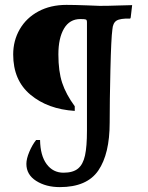

<svg xmlns="http://www.w3.org/2000/svg" viewBox="-20 -663 604 786"><path d="M88 8Q88 -13 100 -41.5Q112 -70 128 -90H144Q145 -26 171 9Q197 44 240 44Q279 44 299.5 27Q320 10 328 -26.5Q336 -63 336 -128V-571Q336 -581 332 -583Q328 -585 309 -585Q265 -585 242 -546Q219 -507 219 -440Q219 -371 234.5 -324Q250 -277 286 -228V-209Q176 -216 105 -275Q34 -334 34 -440Q34 -497 61 -543.5Q88 -590 137.5 -616.5Q187 -643 252 -643Q283 -643 337 -641Q377 -639 388 -639Q424 -639 464.5 -640.5Q505 -642 521 -642L515 -591L513 -587Q472 -588 457 -578.5Q442 -569 440 -542Q435 -506 432 -377.5Q429 -249 429 -161Q429 -33 382.5 35Q336 103 225 103Q168 103 128 77.5Q88 52 88 8Z"/></svg>

Font: Alegreya Medium
Style: Regular
Weight: 500
Designer: Juan Pablo del Peral
Foundry: Huerta Tipografica
Version: Version 2.007; ttfautohint (v1.6)